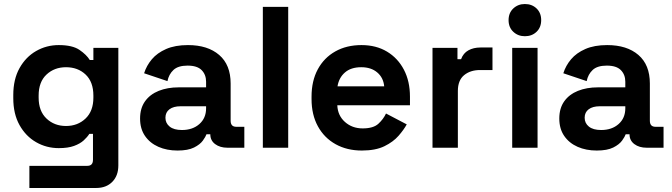

<svg xmlns="http://www.w3.org/2000/svg" viewBox="-20 -734 3339 954"><path d="M46 -246V-262Q46 -340 77 -395.5Q108 -451 159.5 -480.5Q211 -510 272 -510Q340 -510 375 -486Q410 -462 426 -436H444V-496H568V88Q568 139 538 169.5Q508 200 458 200H126V90H414Q442 90 442 60V-69H424Q414 -53 396 -36.5Q378 -20 348 -9Q318 2 272 2Q211 2 159.5 -27.5Q108 -57 77 -112.5Q46 -168 46 -246ZM308 -108Q366 -108 405 -145Q444 -182 444 -249V-259Q444 -327 405.5 -363.5Q367 -400 308 -400Q250 -400 211 -363.5Q172 -327 172 -259V-249Q172 -182 211 -145Q250 -108 308 -108Z M862 14Q809 14 767 -4.5Q725 -23 700.5 -58.5Q676 -94 676 -145Q676 -196 700.5 -230.5Q725 -265 768.5 -282.5Q812 -300 868 -300H1004V-328Q1004 -363 982 -385.5Q960 -408 912 -408Q865 -408 842 -386.5Q819 -365 812 -331L696 -370Q708 -408 734.5 -439.5Q761 -471 805.5 -490.5Q850 -510 914 -510Q1012 -510 1069 -461Q1126 -412 1126 -319V-134Q1126 -104 1154 -104H1194V0H1110Q1073 0 1049 -18Q1025 -36 1025 -66V-67H1006Q1002 -55 988 -35.5Q974 -16 944 -1Q914 14 862 14ZM884 -88Q937 -88 970.5 -117.5Q1004 -147 1004 -196V-206H877Q842 -206 822 -191Q802 -176 802 -149Q802 -122 823 -105Q844 -88 884 -88Z M1412 0H1286V-700H1412Z M1778 14Q1704 14 1647.5 -17.5Q1591 -49 1559.5 -106.5Q1528 -164 1528 -242V-254Q1528 -332 1559 -389.5Q1590 -447 1646 -478.5Q1702 -510 1776 -510Q1849 -510 1903 -477.5Q1957 -445 1987 -387.5Q2017 -330 2017 -254V-211H1656Q1658 -160 1694 -128Q1730 -96 1782 -96Q1835 -96 1860 -119Q1885 -142 1898 -170L2001 -116Q1987 -90 1960.5 -59.5Q1934 -29 1890 -7.5Q1846 14 1778 14ZM1657 -305H1889Q1885 -348 1854.5 -374Q1824 -400 1775 -400Q1724 -400 1694 -374Q1664 -348 1657 -305Z M2255 0H2129V-496H2253V-440H2271Q2282 -470 2307.5 -484Q2333 -498 2367 -498H2427V-386H2365Q2317 -386 2286 -360.5Q2255 -335 2255 -282Z M2651 0H2525V-496H2651ZM2588 -554Q2554 -554 2530.5 -576Q2507 -598 2507 -634Q2507 -670 2530.5 -692Q2554 -714 2588 -714Q2623 -714 2646 -692Q2669 -670 2669 -634Q2669 -598 2646 -576Q2623 -554 2588 -554Z M2945 14Q2892 14 2850 -4.5Q2808 -23 2783.5 -58.5Q2759 -94 2759 -145Q2759 -196 2783.5 -230.5Q2808 -265 2851.5 -282.5Q2895 -300 2951 -300H3087V-328Q3087 -363 3065 -385.5Q3043 -408 2995 -408Q2948 -408 2925 -386.5Q2902 -365 2895 -331L2779 -370Q2791 -408 2817.5 -439.5Q2844 -471 2888.5 -490.5Q2933 -510 2997 -510Q3095 -510 3152 -461Q3209 -412 3209 -319V-134Q3209 -104 3237 -104H3277V0H3193Q3156 0 3132 -18Q3108 -36 3108 -66V-67H3089Q3085 -55 3071 -35.5Q3057 -16 3027 -1Q2997 14 2945 14ZM2967 -88Q3020 -88 3053.5 -117.5Q3087 -147 3087 -196V-206H2960Q2925 -206 2905 -191Q2885 -176 2885 -149Q2885 -122 2906 -105Q2927 -88 2967 -88Z"/></svg>

Font: Space Grotesk Variable Light
Style: Regular
Weight: 300
Designer: Florian Karsten
Foundry: Florian Karsten
Version: Version 2.000